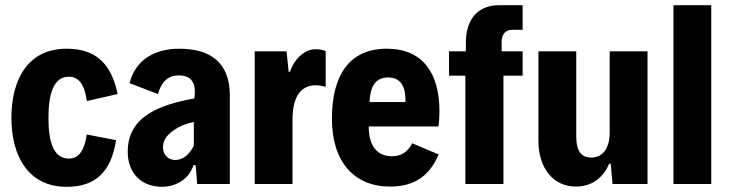

<svg xmlns="http://www.w3.org/2000/svg" viewBox="-20 -710 2815 741"><path d="M237 11C346 11 408 -43 428 -169L315 -191C306 -131 285 -98 246 -98C185 -98 167 -165 167 -254C167 -345 185 -414 246 -414C285 -414 307 -382 315 -320L434 -347C410 -463 351 -522 237 -522C86 -522 24 -401 24 -255C24 -112 86 11 237 11Z M672 -522C578 -522 503 -480 480 -389L590 -347C600 -387 624 -419 669 -419C718 -419 737 -391 731 -338L730 -330C666 -319 602 -301 557 -273C504 -240 473 -194 473 -124C473 -42 525 11 606 11C643 11 705 -6 727 -73H735L741 0H867V-342C867 -471 789 -522 672 -522ZM663 -93C636 -89 609 -108 609 -142C609 -170 627 -192 653 -209C673 -223 700 -234 728 -239V-148C714 -120 693 -96 663 -93Z M963 0H1109V-248C1109 -342 1144 -379 1196 -381C1208 -381 1222 -379 1237 -375V-512C1227 -518 1214 -520 1196 -520C1160 -520 1118 -488 1099 -433H1094L1086 -512H963Z M1493 -107C1437 -107 1403 -145 1403 -222H1672C1675 -238 1676 -266 1676 -281C1676 -426 1613 -522 1473 -522C1324 -522 1261 -414 1261 -252C1261 -84 1348 10 1485 10C1567 10 1633 -20 1673 -114L1571 -157C1552 -121 1526 -107 1493 -107ZM1478 -411C1532 -411 1546 -368 1545 -316H1406C1409 -374 1427 -411 1478 -411Z M1776 0H1923V-418H1997V-512H1916V-548C1916 -575 1928 -595 1958 -595H1997V-690H1907C1820 -690 1778 -631 1778 -546V-512H1713V-418H1776Z M2479 -512H2333V-198C2333 -138 2306 -102 2263 -102C2225 -102 2204 -125 2204 -182V-512H2058V-167C2058 -59 2117 10 2202 10C2264 10 2307 -23 2331 -78H2337L2344 0H2479Z M2579 0H2725V-690H2579Z"/></svg>

Font: Decalotype
Style: Bold
Weight: 700
Designer: Alfredo Marco Pradil
Foundry: Alfredo Marco Pradil
Version: Version 1.0